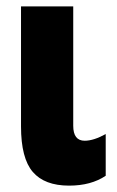

<svg xmlns="http://www.w3.org/2000/svg" viewBox="-20 -573 369 603"><path d="M46 -553V-176Q46 -76 83 -33Q120 10 197 10Q266 10 312 -21V-152Q274 -131 246 -131Q210 -131 210 -178V-553Z"/></svg>

Font: Noto Sans Display Condensed Black
Style: Regular
Weight: 900
Width: 3
Designer: Monotype Design team
Foundry: Monotype Imaging Inc.
Version: 1.000